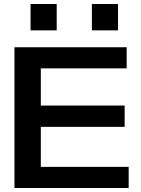

<svg xmlns="http://www.w3.org/2000/svg" viewBox="-20 -935 702 955"><path d="M52 0V-700H610V-595H183V-410H600V-304H183V-105H620V0ZM132 -784V-915H262V-784ZM437 -784V-915H567V-784Z"/></svg>

Font: Panamera
Style: Bold
Weight: 700
Designer: Bastien Sozeau
Foundry: NBR — Bastien Sozeau
Version: Version 3.002; ttfautohint (v1.8.4.7-5d5b);gftools[0.9.33]